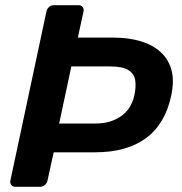

<svg xmlns="http://www.w3.org/2000/svg" viewBox="-20 -720 702 740"><path d="M40 0Q29 0 23.5 -7Q18 -14 20 -24L159 -676Q161 -686 169 -693Q177 -700 188 -700H283Q293 -700 298.5 -693Q304 -686 302 -676L280 -575H418Q476 -575 522.5 -561Q569 -547 599.5 -519Q630 -491 641 -449.5Q652 -408 640 -352Q617 -242 542.5 -187.5Q468 -133 347 -133H187L163 -24Q161 -14 153 -7Q145 0 134 0ZM208 -244H350Q405 -244 445.5 -271.5Q486 -299 498 -353Q505 -387 501 -411.5Q497 -436 474.5 -450Q452 -464 404 -464H255Z"/></svg>

Font: Rubik Medium
Style: Italic
Weight: 500
Italic angle: -12°
Designer: Hubert and Fischer
Foundry: Hubert and Fischer
Version: Version 2.300;gftools[0.9.30]